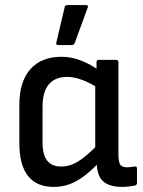

<svg xmlns="http://www.w3.org/2000/svg" viewBox="-20 -723 562 754"><path d="M191 11Q124 11 90 -32Q56 -75 56 -161V-312Q56 -402 99 -451Q142 -500 222 -500Q263 -500 302.5 -483.5Q342 -467 366 -448L367 -376Q337 -396 304.5 -408.5Q272 -421 244 -421Q196 -421 171.5 -391.5Q147 -362 147 -303V-165Q147 -116 165 -92.5Q183 -69 221 -69Q255 -69 288.5 -90Q322 -111 370 -161L373 -89Q343 -57 314 -34.5Q285 -12 255.5 -0.5Q226 11 191 11ZM459 11Q409 11 384.5 -11.5Q360 -34 360 -85V-105L354 -130V-403L359 -432V-479Q359 -488 369 -488H435Q445 -488 445 -479V-118Q445 -86 452.5 -76Q460 -66 480 -66Q486 -66 494 -67Q502 -68 509 -69Q518 -71 518 -61V-4Q518 3 509 6Q498 8 484.5 9.5Q471 11 459 11ZM209 -546Q199 -546 201 -555L234 -695Q235 -703 245 -703H317Q329 -703 324 -692L273 -553Q269 -546 261 -546Z"/></svg>

Font: Sofia Sans Semi Condensed Medium
Style: Regular
Weight: 500
Designer: Botio Nikoltchev, Ani Petrova
Foundry: lettersoup
Version: Version 4.100